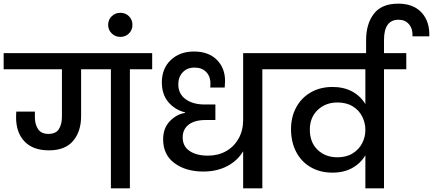

<svg xmlns="http://www.w3.org/2000/svg" viewBox="-44 -1031 2370 1051"><path d="M789 -740V-652H667V0H563V-652H400V-395Q400 -312 356.5 -260Q313 -208 224 -208Q137 -208 90.5 -256.5Q44 -305 44 -389Q44 -410 45 -420H147V-389Q147 -350 164.5 -324Q182 -298 221 -298Q262 -298 278.5 -324.5Q295 -351 295 -391V-652H-24V-740Z M681 -895Q681 -867 662 -848Q643 -829 615 -829Q587 -829 567.5 -848Q548 -867 548 -895Q548 -923 567.5 -942Q587 -961 615 -961Q643 -961 662 -942Q681 -923 681 -895Z M1512 -652H1392V0H1287V-203Q1256 -151 1199.5 -121.5Q1143 -92 1069 -92Q973 -92 911 -138Q849 -184 849 -268Q849 -329 885 -367Q921 -405 969 -413V-416Q915 -429 878.5 -471Q842 -513 842 -581Q842 -656 891 -702.5Q940 -749 1018 -749Q1097 -749 1142.5 -704Q1188 -659 1188 -587Q1188 -574 1186 -552H1107L1108 -575Q1108 -612 1085 -636.5Q1062 -661 1021 -661Q980 -661 956 -635Q932 -609 932 -570Q932 -517 972 -488Q1012 -459 1077 -459H1135V-374H1081Q1021 -374 988.5 -348.5Q956 -323 956 -279Q956 -230 994 -204.5Q1032 -179 1094 -179Q1150 -179 1193.5 -203.5Q1237 -228 1262 -272.5Q1287 -317 1287 -374V-740H1512Z M2180 -740V-652H2058V0H1956V-181Q1930 -137 1884.5 -111.5Q1839 -86 1776 -86Q1708 -86 1656.5 -116Q1605 -146 1577 -200Q1549 -254 1549 -324Q1549 -391 1577.5 -443.5Q1606 -496 1657.5 -525.5Q1709 -555 1776 -555Q1838 -555 1884 -530Q1930 -505 1956 -461V-652H1460V-740ZM1803 -170Q1853 -170 1887.5 -192Q1922 -214 1939 -248Q1956 -282 1956 -319V-320Q1956 -358 1939 -392.5Q1922 -427 1887.5 -448.5Q1853 -470 1803 -470Q1738 -470 1695 -429Q1652 -388 1652 -321Q1652 -252 1694.5 -211Q1737 -170 1803 -170Z M1960 -722V-811Q1960 -900 2002.5 -955.5Q2045 -1011 2136 -1011Q2219 -1011 2264 -962Q2309 -913 2306 -832H2214Q2216 -873 2195 -898Q2174 -923 2138 -923Q2058 -923 2058 -812V-722Z"/></svg>

Font: A Bank Premium Med
Style: Regular
Weight: 500
Designer: Ninad Kale (Devanagari), Jonny Pinhorn (Latin), Htun Naung (Myanmar)
Foundry: Indian Type Foundry
Version: 4.004